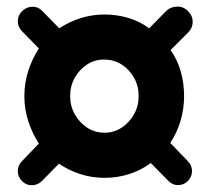

<svg xmlns="http://www.w3.org/2000/svg" viewBox="-20 -537 640 583"><path d="M47 13Q34 0 34 -17.5Q34 -35 47 -48L98 -101Q78 -132 66 -168.5Q54 -205 54 -245Q54 -286 66 -322.5Q78 -359 98 -390L47 -442Q34 -455 34 -472.5Q34 -490 47 -503Q60 -516 78 -516.5Q96 -517 109 -503L160 -451Q190 -471 225 -482Q260 -493 297 -493Q335 -493 370 -482.5Q405 -472 433 -451L484 -503Q497 -516 516.5 -517Q536 -518 550 -504Q565 -490 565 -471Q565 -452 551 -438L498 -385Q519 -355 529 -319.5Q539 -284 539 -245Q539 -206 528 -169.5Q517 -133 497 -103L550 -48Q563 -35 563 -17.5Q563 0 550 13Q538 25 520.5 25Q503 25 490 11L438 -42Q408 -20 372.5 -8.5Q337 3 297 3Q259 3 223.5 -8.5Q188 -20 159 -40L108 12Q95 25 77.5 25.5Q60 26 47 13ZM298 -134Q326 -134 349.5 -149.5Q373 -165 387 -190Q401 -215 401 -245Q401 -276 387 -301Q373 -326 349.5 -341Q326 -356 298 -356Q269 -357 245 -341.5Q221 -326 207 -301Q193 -276 193 -245Q193 -215 207 -190Q221 -165 244.5 -149.5Q268 -134 298 -134Z"/></svg>

Font: Nunito ExtraLight Black
Style: Regular
Weight: 900
Version: Version 3.602